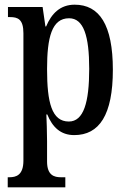

<svg xmlns="http://www.w3.org/2000/svg" viewBox="-20 -566 543 820"><path d="M13 234H259V191H240C212 191 181 183 181 124V37C181 -8 179 -47 178 -77H182C204 -23 239 11 297 11C404 11 462 -75 462 -268C462 -461 404 -546 299 -546C237 -546 200 -508 177 -453H174L162 -536H14V-493H23C56 -493 80 -484 80 -424V120C80 182 49 191 20 191H13ZM274 -47C201 -47 181 -128 181 -271C181 -406 201 -488 275 -488C337 -488 361 -413 361 -272C361 -128 337 -47 274 -47Z"/></svg>

Font: Noto Serif Sinhala ExtraCondensed Medium
Style: Regular
Weight: 500
Width: 2
Designer: Jelle Bosma - Monotype Design Team
Foundry: Monotype Imaging Inc.
Version: Version 2.007